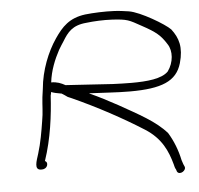

<svg xmlns="http://www.w3.org/2000/svg" viewBox="-51 -708 852 822"><g transform="rotate(-5 374.5 -297.0)"><path d="M136 -349 131 -313C127 -277 128 -248 121 -211C114 -167 106 -119 92 -74C82 -42 68 -7 97 -5H103C113 -5 123 -11 126 -22C128 -31 125 -37 118 -40C150 -134 162 -233 167 -317C168 -322 170 -327 170 -332C183 -327 194 -325 211 -322C212 -322 214 -322 215 -321C223 -316 231 -311 239 -305L253 -299C362 -250 467 -193 557 -136C626 -92 650 -36 666 22C668 31 670 39 674 45L677 54C687 73 721 52 711 34L707 25C705 20 703 14 701 7C692 -36 676 -77 654 -113C607 -167 535 -204 452 -251C411 -273 374 -293 331 -312H339C394 -310 447 -305 507 -305C643 -305 708 -331 730 -407C749 -474 736 -515 706 -554C683 -578 581 -639 532 -647C511 -650 491 -653 469 -654C429 -656 379 -654 344 -650C275 -641 243 -606 211 -559C174 -505 143 -428 136 -349ZM174 -373C180 -424 199 -470 220 -509C227 -522 236 -534 242 -544C264 -580 285 -609 346 -614C379 -618 419 -620 458 -618C523 -614 528 -610 582 -580C641 -548 660 -532 685 -492C705 -462 702 -413 675 -376C647 -347 584 -341 516 -341C489 -341 463 -342 437 -343C366 -348 290 -352 234 -356C216 -366 199 -373 174 -373Z"/></g></svg>

Font: Stray Cat
Style: SuExtObl
Weight: 400
Version: Version 1.0